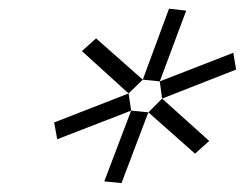

<svg xmlns="http://www.w3.org/2000/svg" viewBox="-20 -719 556 436"><path d="M342.8 -534.2 304.2 -538.1 363.8 -699.2 402.8 -694.8ZM304.2 -538.1 272 -506.8 166 -603 198.2 -631.8ZM348.1 -495.1 342.8 -534.2 509.8 -599.1 516.1 -561ZM272 -506.8 277.8 -467.8 109.9 -402.8 103 -440.9ZM316.9 -463.9 348.1 -495.1 455.1 -398.9 422.9 -370.1ZM277.8 -467.8 316.9 -463.9 255.9 -303.2 216.8 -307.1Z"/></svg>

Font: Redaction
Style: Italic
Weight: 400
Designer: Jeremy Mickel / Forest Young
Foundry: MCKL
Version: Version 2.001;hotconv 1.0.113;makeotfexe 2.5.65598 DEVELOPME